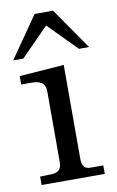

<svg xmlns="http://www.w3.org/2000/svg" viewBox="-81 -739 478 785"><g transform="rotate(-10 158.0 -347.0)"><path d="M26.9 -35.2V0H289.1V-35.2H234.9C213.9 -35.2 201.2 -46.9 201.2 -77.1V-467.8L16.1 -454.1V-418.9C60.1 -418 116.2 -430.2 116.2 -372.1V-78.1C116.2 -46.9 98.1 -36.1 69.8 -36.1ZM43 -522C43 -522 158.2 -639.2 158.2 -639.2C158.2 -639.2 273.9 -522 273.9 -522C273.9 -522 315.9 -522 315.9 -522C315.9 -522 196.8 -693.8 196.8 -693.8C196.8 -693.8 120.1 -693.8 120.1 -693.8L1 -522Z"/></g></svg>

Font: MusGlyphs-Text
Style: Regular
Weight: 400
Version: Version 2.1.1